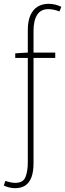

<svg xmlns="http://www.w3.org/2000/svg" viewBox="-46 -754 342 1008"><path d="M32 234Q19 234 2 230Q-15 226 -26 220L-18 196Q-9 199 6 202.5Q21 206 34 206Q76 206 88 175Q100 144 100 98V-596Q100 -643 113.5 -673.5Q127 -704 151.5 -719Q176 -734 210 -734Q225 -734 243 -730Q261 -726 276 -718L266 -694Q235 -706 208 -706Q168 -706 149 -676Q130 -646 130 -592V102Q130 148 119 177Q108 206 86.5 220Q65 234 32 234ZM34 -450V-474L100 -478H244V-450Z"/></svg>

Font: Source Sans Variable
Style: Regular
Weight: 200
Designer: Paul D. Hunt
Foundry: Adobe Systems Incorporated
Version: Version 3.006;hotconv 1.0.111;makeotfexe 2.5.65597